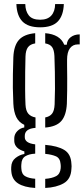

<svg xmlns="http://www.w3.org/2000/svg" viewBox="-20 -770 416 949"><path d="M154 159Q99.5 156 69.2 136.5Q39 117 36 77.5Q35.5 72.5 35.2 67Q35 61.5 35.5 55.5Q36.5 26.5 56.8 10.8Q77 -5 100.5 -9V-21.5Q52.5 -36 50.5 -72Q50.5 -77.5 50.5 -80.5Q50.5 -83.5 50.5 -88.5Q51.5 -108 66 -122.5Q80.5 -137 100 -140V-153Q73 -165.5 60.5 -191.2Q48 -217 46 -257.5Q44 -303 43.5 -336Q43 -369 43.8 -403.5Q44.5 -438 46 -487.5Q48.5 -545 73.8 -573Q99 -601 154 -606V-555.5Q129 -551.5 118 -536.2Q107 -521 106 -491Q105 -459 104.5 -415.5Q104 -372 104.2 -328.5Q104.5 -285 106 -253Q107.5 -222.5 120 -208Q132.5 -193.5 155.5 -189.5V-138Q102.5 -134 102.5 -98.5V-92Q102.5 -62.5 154 -56.5V-10.5Q124 -9 105.2 2.2Q86.5 13.5 85.5 42.5Q85 47 85 52Q85 57 85.5 63Q86.5 90.5 104.8 101Q123 111.5 154 113.5ZM203.5 -139.5V-189.5Q225.5 -193.5 237 -207.8Q248.5 -222 250 -254Q251.5 -288 251.8 -329.8Q252 -371.5 251.2 -414.2Q250.5 -457 249 -493.5Q247.5 -523 237.5 -537.2Q227.5 -551.5 203.5 -555.5V-606Q277 -600 297.5 -549H310Q311.5 -572.5 329.5 -586.2Q347.5 -600 374 -600V-550.5H364.5Q340 -550.5 325.8 -531.5Q311.5 -512.5 311.5 -474V-449Q312 -411 312.2 -381.5Q312.5 -352 312 -323Q311.5 -294 310.5 -257.5Q307.5 -200 283.2 -172Q259 -144 203.5 -139.5ZM203.5 159V114Q236.5 111.5 257 100.8Q277.5 90 280 61.5Q281 50.5 279.5 40.5Q277 11.5 256.2 2.5Q235.5 -6.5 203.5 -9.5V-54Q264.5 -49 297.8 -28.8Q331 -8.5 333 40Q333.5 45 333.8 51.5Q334 58 333 64.5Q331 115 295 135.8Q259 156.5 203.5 159ZM178.5 -635Q119 -635 91 -663.8Q63 -692.5 61 -750H105Q105.5 -715.5 122.2 -694Q139 -672.5 178.5 -672.5Q215 -672.5 233.5 -693Q252 -713.5 252.5 -750H295.5Q293.5 -693 265.8 -664Q238 -635 178.5 -635Z"/></svg>

Font: Big Shoulders Stencil Text Light
Style: Regular
Weight: 300
Designer: Patric King
Foundry: XO Type Co
Version: Version 1.000